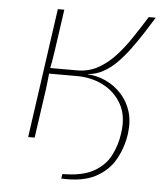

<svg xmlns="http://www.w3.org/2000/svg" viewBox="-48 -523 611 709"><g transform="rotate(5 257.5 -168.5)"><path d="M205 142 208 125Q281 125 323 101.5Q365 78 385 39.5Q405 1 411 -45Q420 -108 396 -151.5Q372 -195 326.5 -218Q281 -241 224 -240L229 -261Q271 -261 305.5 -280Q340 -299 369 -330.5Q398 -362 424 -401Q450 -440 475 -480H501Q482 -449 461.5 -417.5Q441 -386 419.5 -357Q398 -328 375 -305Q352 -282 325.5 -267.5Q299 -253 270 -251L269 -250Q304 -248 336.5 -233Q369 -218 394 -191Q419 -164 430.5 -127.5Q442 -91 436 -45Q429 7 404 51.5Q379 96 331 121Q283 146 205 142ZM70 0 138 -480H162L139 -319Q136 -300 133.5 -285Q131 -270 127 -251Q126 -232 124 -215.5Q122 -199 120 -182L94 0ZM115 -240 118 -261H254L251 -240Z"/></g></svg>

Font: Exo 2 Thin
Style: Italic
Weight: 250
Italic angle: -8°
Designer: Natanael Gama
Foundry: Natanael Gama
Version: Version 2.010